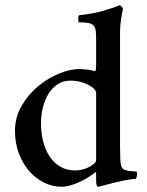

<svg xmlns="http://www.w3.org/2000/svg" viewBox="-20 -703 559 731"><path d="M248 -396Q221 -396 200 -382.5Q179 -369 165 -346.5Q151 -324 143.5 -294.5Q136 -265 136 -234Q136 -197 144.5 -164Q153 -131 169.5 -106.5Q186 -82 210.5 -68Q235 -54 266 -54Q281 -54 295.5 -58Q310 -62 321 -68Q332 -74 339 -80.5Q346 -87 346 -93V-349Q346 -357 338 -365Q330 -373 316.5 -380Q303 -387 285.5 -391.5Q268 -396 248 -396ZM281 -440Q297 -440 315.5 -437.5Q334 -435 341 -432Q344 -432 345 -438.5Q346 -445 346 -453V-552Q346 -573 344.5 -585.5Q343 -598 336.5 -605.5Q330 -613 316.5 -615.5Q303 -618 280 -618Q279 -618 278.5 -622Q278 -626 278 -631Q278 -636 278.5 -640Q279 -644 281 -645Q331 -650 371.5 -661.5Q412 -673 435 -683Q440 -682 444 -677Q448 -672 448 -667Q445 -656 443 -643Q441 -631 439 -614.5Q437 -598 437 -578V-145Q437 -121 438 -98Q439 -75 444 -65Q447 -59 455.5 -56Q464 -53 473 -52Q482 -51 490 -50.5Q498 -50 499 -50Q501 -49 501.5 -45Q502 -41 502 -38Q502 -36 500.5 -30Q499 -24 496 -22Q476 -21 452 -16Q428 -11 407 -5.5Q386 0 371 4Q356 8 354 8Q350 8 348 1.5Q346 -5 346 -13V-42Q346 -50 343 -47Q337 -42 323 -32.5Q309 -23 291 -14Q273 -5 252.5 1.5Q232 8 214 8Q179 8 147 -8Q115 -24 90.5 -52.5Q66 -81 51.5 -120Q37 -159 37 -204Q37 -257 62.5 -300.5Q88 -344 125.5 -375Q163 -406 205 -423Q247 -440 281 -440Z"/></svg>

Font: Vermiglione Medium
Style: Regular
Weight: 500
Version: Version 1.000